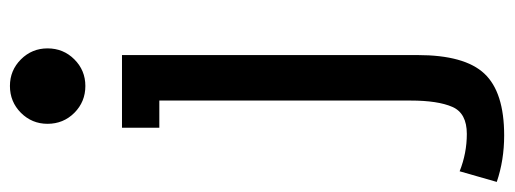

<svg xmlns="http://www.w3.org/2000/svg" viewBox="-374 -436 1016 379"><g transform="rotate(-90 133.5 -246.0)"><path d="M153.8 -585Q122.6 -585 100.8 -606.7Q79.1 -628.4 79.1 -659.7Q79.1 -690.4 100.8 -712.2Q122.6 -733.9 153.8 -733.9Q184.6 -733.9 206.3 -712.2Q228 -690.4 228 -659.7Q228 -628.4 206.3 -606.7Q184.6 -585 153.8 -585ZM56.2 241.7Q7.3 241.7 -35.6 227.1L-14.6 153.8Q21 168 59.1 168Q100.1 168 112.5 139.4Q125 110.8 125 57.1V-439H71.3V-512.7H214.8V70.8Q214.8 163.6 178.2 202.6Q141.6 241.7 56.2 241.7Z"/></g></svg>

Font: Cadman
Style: Regular
Weight: 400
Designer: Paul James MIller
Foundry: High-Logic / Made with FontCreator
Version: Version 2.114;March 28, 2021;FontCreator 13.0.0.2683 64-bit